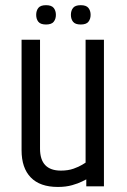

<svg xmlns="http://www.w3.org/2000/svg" viewBox="-20 -723 492 745"><path d="M312.1 -568.7H383.3V0H314.8V-27Q312.7 -25.9 298.3 -18.7Q284 -11.4 259.9 -4.5Q235.7 2.4 204.5 2.4Q135.2 2.4 99.5 -34.4Q63.7 -71.2 63.7 -139.9V-568.7H135.3V-146.2Q135.3 -61 216.3 -61Q244.4 -61 265.4 -68.5Q286.3 -76 298.7 -83.6Q311 -91.3 312.1 -91.9ZM120.4 -665.3Q120.4 -681.6 128.8 -692.3Q137.3 -702.9 158.6 -702.9Q179.8 -702.9 188.3 -692.3Q196.9 -681.6 196.9 -665.3Q196.9 -649.2 188.3 -638.5Q179.8 -627.9 158.6 -627.9Q137.3 -627.9 128.8 -638.5Q120.4 -649.2 120.4 -665.3ZM255.1 -665.3Q255.1 -681.6 263.5 -692.3Q271.9 -702.9 293.3 -702.9Q314.5 -702.9 323 -692.3Q331.6 -681.6 331.6 -665.3Q331.6 -649.2 323 -638.5Q314.5 -627.9 293.3 -627.9Q271.9 -627.9 263.5 -638.5Q255.1 -649.2 255.1 -665.3Z"/></svg>

Font: Khand Variable Light
Style: Regular
Weight: 300
Designer: Satya Rajpurohit
Foundry: Indian Type Foundry
Version: Version 3.000